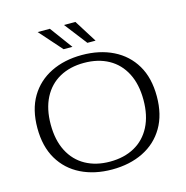

<svg xmlns="http://www.w3.org/2000/svg" viewBox="-128 -1019 1115 1154"><g transform="rotate(-15 429.5 -442.0)"><path d="M333 -759 209 -899H285L388 -759ZM481 -759 373 -899H444L532 -759ZM429 15Q320 15 236 -26.5Q152 -68 105 -147.5Q58 -227 58 -341Q58 -456 105 -535Q152 -614 236 -655.5Q320 -697 429 -697Q539 -697 623 -655.5Q707 -614 754 -535Q801 -456 801 -341Q801 -227 754 -147.5Q707 -68 623 -26.5Q539 15 429 15ZM429 -34Q517 -34 582 -70Q647 -106 682.5 -175Q718 -244 718 -341Q718 -438 682.5 -507Q647 -576 582 -612Q517 -648 429 -648Q342 -648 277 -612Q212 -576 176.5 -507Q141 -438 141 -341Q141 -244 176.5 -175Q212 -106 277 -70Q342 -34 429 -34Z"/></g></svg>

Font: Montagu Slab 16pt Light
Style: Regular
Weight: 300
Designer: Florian Karsten
Foundry: Florian Karsten
Version: Version 1.000; ttfautohint (v1.8.3)